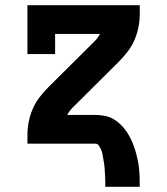

<svg xmlns="http://www.w3.org/2000/svg" viewBox="-20 -550 640 735"><path d="M383 165Q383 156 383 147Q383 138 382.5 129Q382 120 381.5 111.5Q381 103 380.5 94Q380 85 378.5 76Q377 67 375.5 58.5Q374 50 372.5 41Q371 32 367.5 24Q364 16 359 8Q354 0 345 0H85V-33Q85 -59 90 -84Q95 -109 105 -132.5Q115 -156 130.5 -176.5Q146 -197 164 -215L343 -393Q349 -399 354 -406Q359 -413 363 -420H191V-343H85V-530H515V-497Q515 -471 510 -446Q505 -421 495 -397.5Q485 -374 469.5 -353.5Q454 -333 436 -315L257 -137Q251 -131 246 -124Q241 -117 237 -110H345Q363 -110 381 -106.5Q399 -103 414.5 -94Q430 -85 443 -72Q456 -59 466 -44Q476 -29 483.5 -12.5Q491 4 496.5 21.5Q502 39 506 57Q510 75 512 93Q514 111 514.5 129Q515 147 515 165Z"/></svg>

Font: Iosevka Curly Slab XBdEx
Style: Regular
Weight: 800
Width: 7
Monospace: yes
Designer: Belleve Invis
Foundry: Belleve Invis
Version: Version 11.0.0; ttfautohint (v1.8.3)